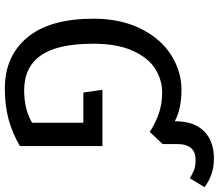

<svg xmlns="http://www.w3.org/2000/svg" viewBox="-74 -798 884 775"><g transform="rotate(90 367.5 -410.0)"><path d="M735 -794 699 -735Q679 -747 663.5 -752.5Q648 -758 625 -758Q561 -758 561 -684V-625L512 -573Q473 -598 435 -610.5Q397 -623 354 -623Q301 -623 256.5 -594.5Q212 -566 184 -503.5Q156 -441 156 -345Q156 -200 203.5 -133Q251 -66 344 -66Q421 -66 475 -98V-305H353L342 -382H569V-49Q519 -19 462.5 -3.5Q406 12 337 12Q206 12 130.5 -79Q55 -170 55 -345Q55 -456 95.5 -537Q136 -618 202 -659.5Q268 -701 342 -701Q419 -701 469 -674V-676Q469 -751 508.5 -791.5Q548 -832 620 -832Q685 -832 735 -794Z"/></g></svg>

Font: FiraGOUPP
Style: Medium
Weight: 400
Designer: bBox Type
Foundry: bBox Type GmbH
Version: Version 1.001